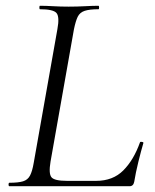

<svg xmlns="http://www.w3.org/2000/svg" viewBox="-20 -645 536 665"><path d="M12.4 0Q9.6 0 9.6 -6Q9.6 -12 12.5 -12Q43.4 -12 59.8 -17Q76.2 -22 84 -37Q91.9 -52 96.8 -81L178.8 -544Q186.8 -587 175.6 -600Q164.4 -613 118.3 -613Q116.4 -613 116.4 -619Q116.4 -625 118.4 -625Q138.9 -625 164 -623.5Q189.1 -622 217.8 -622Q247.4 -622 274.5 -623.5Q301.6 -625 321.2 -625Q323.2 -625 323.2 -619Q323.2 -613 321.2 -613Q290.2 -613 273.4 -607.5Q256.6 -602 249.2 -587Q241.9 -572 236 -543L155 -85Q148 -43.4 158.3 -31Q168.6 -18.6 211.8 -18.6H313Q371 -18.6 407 -54.7Q443 -90.8 464.8 -151.8Q465.2 -154.6 471.4 -153.6Q477.6 -152.6 476.6 -149.6Q468.6 -122.6 459.3 -84.8Q450 -47.1 444.8 -15Q441.8 0 428.7 0Z"/></svg>

Font: Cormorant Garamond Light
Style: Italic
Weight: 300
Italic angle: -10°
Designer: Christian Thalmann (Catharsis Fonts)
Foundry: Catharsis Fonts
Version: Version 4.001